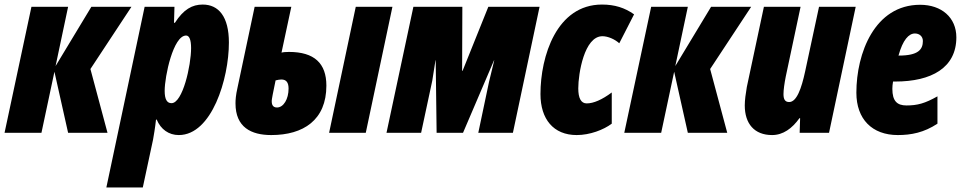

<svg xmlns="http://www.w3.org/2000/svg" viewBox="-33 -583 4225 843"><path d="M-13 0H149L206 -268L266 0H439L364 -280L544 -553H368L211 -293L266 -553H105Z M434 240H594L639 30C642 13 648 -21 652 -58H655C673 -15 708 10 752 10C897 10 972 -237 972 -396C972 -510 927 -563 857 -563C811 -563 773 -542 735 -483H731L733 -553H602ZM720 -130C700 -130 690 -147 690 -184C690 -249 728 -427 784 -427C798 -427 806 -409 806 -372C806 -295 769 -130 720 -130Z M1158 10C1299 10 1400 -56 1400 -207C1400 -305 1347 -355 1236 -355C1223 -355 1210 -354 1203 -352L1246 -553H1085L1010 -199C1002 -164 1001 -144 1001 -129C1001 -24 1070 10 1158 10ZM1412 0H1573L1690 -553H1529ZM1183 -111C1161 -111 1160 -130 1160 -140C1160 -146 1166 -178 1177 -230C1185 -232 1195 -234 1202 -234C1224 -234 1234 -221 1234 -194C1234 -148 1212 -111 1183 -111Z M1664 0H1816L1865 -229C1870 -259 1874 -288 1879 -318H1880L1884 0H2000L2136 -318H2137C2129 -286 2122 -255 2114 -223L2067 0H2219L2336 -553H2111L1998 -272H1996L1997 -553H1782Z M2499 10C2557 10 2617 -13 2653 -40V-177C2610 -145 2573 -129 2543 -129C2518 -129 2506 -152 2506 -195C2506 -259 2532 -424 2612 -424C2636 -424 2666 -411 2686 -393L2751 -520C2710 -549 2666 -563 2610 -563C2411 -563 2340 -336 2340 -170C2340 -60 2397 10 2499 10Z M2708 0H2870L2927 -268L2987 0H3160L3085 -280L3265 -553H3089L2932 -293L2987 -553H2826Z M3357 10C3405 10 3445 -19 3477 -64H3480L3478 0H3607L3724 -553H3563L3502 -269C3486 -195 3465 -135 3432 -135C3413 -135 3407 -148 3407 -170C3407 -188 3411 -217 3417 -247L3482 -553H3321L3246 -201C3241 -172 3237 -143 3237 -120C3237 -40 3279 10 3357 10Z M3909 10C3968 10 4024 -1 4083 -40V-160C4028 -129 3995 -120 3947 -120C3906 -120 3885 -139 3885 -193C3885 -202 3886 -214 3888 -225H3898C4056 -225 4166 -285 4166 -419C4166 -506 4101 -562 4007 -562C3807 -562 3727 -349 3727 -176C3727 -60 3796 10 3909 10ZM3912 -339C3931 -408 3957 -436 3984 -436C4004 -436 4019 -423 4019 -403C4019 -366 3999 -339 3914 -339Z"/></svg>

Font: Noto Sans UI Condensed Black
Style: Italic
Weight: 900
Width: 3
Italic angle: -192°
Designer: Monotype Design Team
Foundry: Monotype Imaging Inc.
Version: Version 1.901